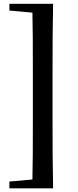

<svg xmlns="http://www.w3.org/2000/svg" viewBox="-20 -819 412 1016"><path d="M261 -798.9Q259 -712.3 258.5 -623.4Q258 -534.4 258 -445V-176.6Q258 -88.3 258.5 0.5Q259 89.3 261 177.6H150.9Q152.9 90.9 153.4 2Q153.9 -86.9 153.9 -176.4V-444.8Q153.9 -533.1 153.4 -621.9Q152.9 -710.7 150.9 -798.9ZM206.5 -798.9V-749.2H185.3L29.7 -763.1V-798.9ZM206.5 127.8V177.6H29.7V141.7L185.3 127.8Z"/></svg>

Font: Noto Serif HK
Style: Regular
Weight: 200
Designer: Ryoko NISHIZUKA 西塚涼子 (kana & ideographs); Frank Grießhammer (Latin, Greek & Cyrillic); Wenlong ZHANG 张文龙 (bopomofo); San
Foundry: Adobe
Version: Version 2.001;hotconv 1.1.0;makeotfexe 2.6.0